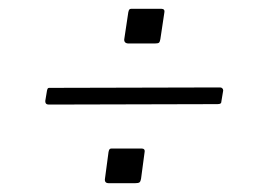

<svg xmlns="http://www.w3.org/2000/svg" viewBox="-20 -591 581 437"><path d="M301 -184Q300 -178 297.5 -176Q295 -174 287 -174H228Q222 -174 220 -177Q218 -180 219 -185L227 -245Q228 -250 229.5 -251.5Q231 -253 234 -253H302Q306 -253 308 -251Q310 -249 309 -244ZM484 -361Q484 -357 482 -355.5Q480 -354 475 -354L91 -353Q87 -353 85 -355Q83 -357 83 -361L87 -385Q88 -389 89 -390Q90 -391 92 -391L481 -392Q484 -392 486 -390Q488 -388 488 -385ZM345 -502Q344 -496 342 -494Q340 -492 332 -492H273Q267 -492 264.5 -495Q262 -498 263 -503L272 -563Q273 -568 274.5 -569.5Q276 -571 279 -571H347Q351 -571 353 -569Q355 -567 354 -562Z"/></svg>

Font: Libre Franklin Thin
Style: Italic
Weight: 100
Italic angle: -8°
Designer: Pablo Impallari, Rodrigo Fuenzalida, Nhung Nguyen
Foundry: Impallari Type
Version: Version 3.000